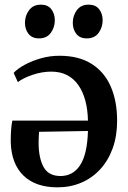

<svg xmlns="http://www.w3.org/2000/svg" viewBox="-20 -791 548 823"><path d="M226.5 12Q132.5 12 80.5 -38.5Q28.5 -89 26 -182.5Q26 -214.5 27.8 -236.5Q29.5 -258.5 33 -274H357Q356 -321 345.8 -359.5Q335.5 -398 316 -426Q296.5 -454 267.5 -469Q238.5 -484 199.5 -484Q160 -484 119.5 -470.2Q79 -456.5 56.5 -439L38.5 -478.5Q55 -496.5 85.8 -513.2Q116.5 -530 155.2 -541Q194 -552 234.5 -552Q318 -552 373 -517Q428 -482 455 -419.5Q482 -357 482 -274Q482 -207.5 462.8 -154.8Q443.5 -102 409 -64.8Q374.5 -27.5 328 -7.8Q281.5 12 226.5 12ZM239.5 -36.5Q265 -36.5 286 -47.5Q307 -58.5 322.5 -81.5Q338 -104.5 346.8 -141.2Q355.5 -178 357 -229.5L147.5 -226Q146.5 -214.5 146 -201.5Q145.5 -188.5 145.5 -179Q145.5 -114 166.8 -75.2Q188 -36.5 239.5 -36.5ZM147 -626.5Q117.5 -626.5 102.2 -646Q87 -665.5 87 -693Q87 -724 104.8 -747.5Q122.5 -771 154.5 -771H155.5Q185 -771 200 -751.5Q215 -732 215 -704.5Q215 -674 197.8 -650.2Q180.5 -626.5 147.5 -626.5ZM351.5 -626.5Q322 -626.5 307 -646Q292 -665.5 292 -693Q292 -724 309.5 -747.5Q327 -771 359.5 -771H360.5Q390 -771 405 -751.5Q420 -732 420 -704.5Q420 -674 402.8 -650.2Q385.5 -626.5 352.5 -626.5Z"/></svg>

Font: Merriweather 60pt SemiBold
Style: Regular
Weight: 600
Version: Version 2.100